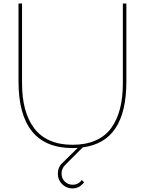

<svg xmlns="http://www.w3.org/2000/svg" viewBox="-20 -830 822 1089"><path d="M696.8 -810.1V-368.2Q696.8 -196.8 635.7 -103.8Q574.7 -10.7 449.2 5.9L350.1 105Q329.1 126 329.1 153.8Q329.1 182.1 347.7 200Q366.2 217.8 392.1 217.8Q419.9 217.8 437 199.2Q440.9 195.3 443.8 190.9L457 204.1L449.2 212.9Q425.3 238.8 392.1 238.8Q356.9 238.8 332.5 214.6Q308.1 190.4 308.1 155.8Q308.1 118.7 333 95.2L420.9 8.8Q412.1 9.8 392.1 9.8Q85 9.8 85 -368.2V-810.1H105V-357.9Q105 -277.3 121.6 -214.1Q138.2 -150.9 172.4 -104.5Q206.5 -58.1 261.7 -33.4Q316.9 -8.8 391.1 -8.8Q465.8 -8.8 521.2 -33Q576.7 -57.1 610.4 -103.3Q644 -149.4 660.4 -212.6Q676.8 -275.9 676.8 -357.9V-810.1Z"/></svg>

Font: Sinkin Sans 100 Thin
Style: Regular
Weight: 100
Designer: Keith Bates
Foundry: K-Type
Version: Sinkin Sans (version 1.0)  by Keith Bates   •   © 2014   www